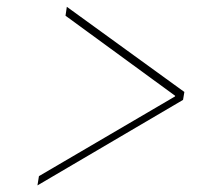

<svg xmlns="http://www.w3.org/2000/svg" viewBox="-20 -568 656 568"><path d="M521.5 -272.5 90.8 -19.5 95.2 -46.9 502 -285.2 497.1 -278.3 499 -290 501.5 -282.2 173.8 -521.5 177.7 -547.9 525.4 -295.9Z"/></svg>

Font: Inter 20pt Thin
Style: Italic
Weight: 250
Italic angle: -9.3988°
Version: Version 4.001;git-66647c0bb